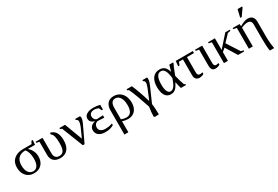

<svg xmlns="http://www.w3.org/2000/svg" viewBox="83 -1938 4904 3384"><g transform="rotate(-30 2534.5 -246.0)"><path d="M496.1 -511.7H523.9L515.1 -418H373V-414.6Q418.5 -375 442.6 -322.5Q466.8 -270 466.8 -213.9Q466.8 -109.9 409.4 -50Q352.1 9.8 255.4 9.8Q156.2 9.8 97.2 -56.2Q38.1 -122.1 38.1 -231Q38.1 -337.9 107.7 -398.4Q177.2 -459 298.3 -459H468.8ZM260.3 -28.8Q315.4 -28.8 346.7 -78.1Q377.9 -127.4 377.9 -216.8Q377.9 -283.7 361.8 -336.2Q345.7 -388.7 317.4 -418Q224.6 -418 175.3 -367.4Q126 -316.9 126 -220.2Q126 -129.9 162.4 -79.3Q198.7 -28.8 260.3 -28.8Z M790 9.8Q703.1 9.8 657 -33.4Q610.8 -76.7 610.8 -158.7V-424.8L552.2 -437V-459H691.9V-137.7Q691.9 -88.9 717.5 -60.5Q743.2 -32.2 790.5 -32.2Q851.1 -32.2 878.7 -76.4Q906.2 -120.6 906.2 -225.1Q906.2 -310.1 893.8 -362.8Q881.3 -415.5 848.6 -435.1L848.1 -470.7Q923.8 -454.6 959.2 -395.8Q994.6 -336.9 994.6 -234.4Q994.6 -118.2 940.7 -54.2Q886.7 9.8 790 9.8Z M1395 -387.7Q1395 -409.2 1383.1 -420.9Q1371.1 -432.6 1356.9 -437V-459H1453.6Q1462.9 -442.9 1462.9 -420.4Q1462.9 -381.3 1434.1 -320.8L1276.9 9.8H1242.2L1071.3 -424.8L1036.6 -437V-459H1150.4L1285.2 -99.6L1361.3 -268.6Q1377.9 -305.7 1386.5 -337.4Q1395 -369.1 1395 -387.7Z M1877.4 -34.2Q1810.5 9.8 1709.5 9.8Q1620.1 9.8 1572.5 -27.1Q1524.9 -64 1524.9 -131.3Q1524.9 -175.8 1554.4 -206.3Q1584 -236.8 1634.3 -247.1V-250.5Q1544.4 -280.3 1544.4 -354Q1544.4 -408.7 1595.2 -439.9Q1646 -471.2 1732.4 -471.2Q1801.8 -471.2 1863.8 -453.6L1863.3 -357.9H1839.8L1812 -413.1Q1798.8 -420.9 1775.1 -427Q1751.5 -433.1 1729 -433.1Q1680.2 -433.1 1653.6 -411.4Q1627 -389.6 1627 -350.6Q1627 -317.4 1643.3 -294.7Q1659.7 -272 1687 -264.2Q1706.5 -266.1 1745.4 -267.8Q1784.2 -269.5 1796.9 -269.5H1812.5V-222.7H1796.9Q1763.7 -222.7 1678.2 -229Q1644.5 -219.2 1627 -194.6Q1609.4 -169.9 1609.4 -135.7Q1609.4 -91.8 1642.3 -66.4Q1675.3 -41 1733.4 -41Q1767.1 -41 1799.8 -45.9Q1832.5 -50.8 1877.4 -65.9Z M1970.7 -273.9Q1970.7 -369.1 2015.9 -419.2Q2061 -469.2 2143.6 -469.2Q2207 -469.2 2258.1 -437.5Q2309.1 -405.8 2336.9 -347.2Q2364.7 -288.6 2364.7 -210.9Q2364.7 -142.1 2340.1 -92.5Q2315.4 -43 2270.8 -16.6Q2226.1 9.8 2168.9 9.8Q2111.8 9.8 2051.3 -10.7V212.9H1970.7ZM2157.2 -29.3Q2217.8 -29.3 2248.5 -74.5Q2279.3 -119.6 2279.3 -204.6Q2279.3 -273.9 2262.7 -322Q2246.1 -370.1 2216.1 -395Q2186 -419.9 2146.5 -419.9Q2051.3 -419.9 2051.3 -280.8V-50.3Q2104 -29.3 2157.2 -29.3Z M2403.8 -437V-459H2510.3Q2539.6 -393.1 2576.9 -288.8Q2614.3 -184.6 2643.1 -85H2647L2730 -284.2Q2741.7 -310.5 2750.2 -341.3Q2758.8 -372.1 2758.8 -390.1Q2758.8 -410.2 2747.6 -421.9Q2736.3 -433.6 2724.6 -437V-459H2818.8Q2824.2 -450.7 2824.2 -421.9Q2824.2 -377 2781.7 -283.7L2660.6 -8.8Q2667 29.8 2670.9 99.9Q2674.8 169.9 2674.8 207.5L2597.2 212.9L2574.7 198.7Q2574.7 155.3 2579.8 101.3Q2585 47.4 2593.3 3.9Q2529.8 -182.1 2508.3 -240Q2486.8 -297.9 2467.3 -345.2Q2447.8 -392.6 2430.7 -426.3Z M3347.2 -22V0H3243.7Q3225.6 -57.6 3211.4 -133.8H3208.5Q3173.3 -66.9 3150.9 -41.3Q3128.4 -15.6 3101.1 -2.9Q3073.7 9.8 3038.1 9.8Q2964.8 9.8 2925 -50.3Q2885.3 -110.4 2885.3 -221.2Q2885.3 -339.4 2935.3 -405.5Q2985.4 -471.7 3076.2 -471.7Q3138.7 -471.7 3175.3 -440.4Q3211.9 -409.2 3234.9 -336.9H3237.8L3272 -459H3348.6V-439.5Q3337.4 -421.9 3322.3 -387.2Q3307.1 -352.5 3263.2 -235.8Q3291 -115.7 3323.7 -29.3ZM3200.7 -226.1Q3188 -336.4 3160.2 -384.5Q3132.3 -432.6 3083.5 -432.6Q2973.6 -432.6 2973.6 -221.2Q2973.6 -131.3 2996.6 -84.7Q3019.5 -38.1 3057.6 -38.1Q3086.9 -38.1 3110.1 -56.6Q3133.3 -75.2 3152.6 -109.4Q3171.9 -143.6 3200.7 -226.1Z M3444.3 -418 3420.9 -355.5H3393.1L3403.3 -459H3751V-418H3607.4V-104.5Q3607.4 -41 3658.2 -41Q3678.2 -41 3710.9 -48.8V-17.1Q3699.2 -7.3 3672.4 1.2Q3645.5 9.8 3621.1 9.8Q3578.1 9.8 3552.2 -16.4Q3526.4 -42.5 3526.4 -96.2V-418Z M3940.9 -104.5Q3940.9 -72.8 3952.4 -56.9Q3963.9 -41 3982.4 -41Q4004.9 -41 4037.6 -48.8V-17.1Q4020.5 -4.9 3993.7 2.4Q3966.8 9.8 3941.9 9.8Q3900.4 9.8 3880.1 -18.1Q3859.9 -45.9 3859.9 -96.2V-424.8L3794.9 -437V-459H3940.9Z M4200.2 -221.2 4412.1 -459H4502.4V-437L4445.3 -425.8L4316.4 -290L4482.4 -33.2L4532.2 -22V0H4407.2L4264.6 -231.4L4200.2 -177.7V0H4119.1V-425.3L4061 -437V-459H4200.2Z M4561.5 -459H4702.1L4706.5 -412.6Q4807.1 -471.2 4869.6 -471.2Q4931.2 -471.2 4963.6 -436.5Q4996.1 -401.9 4996.1 -335.9V-34.2Q4996.1 28.3 5002.2 96.7Q5008.3 165 5016.6 190.9V212.9H4931.2Q4915 125 4915 -28.3V-327.1Q4915 -370.1 4895 -392.1Q4875 -414.1 4829.6 -414.1Q4782.7 -414.1 4707.5 -381.3V0H4626.5V-424.8L4561.5 -437ZM4770 -546.4V-562.5L4803.7 -705.1H4895V-687L4796.9 -546.4Z"/></g></svg>

Font: Liberation Serif
Style: Regular
Weight: 400
Designer: Steve Matteson
Foundry: Ascender Corporation
Version: Version 2.1.5